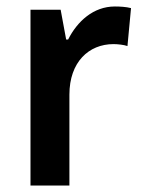

<svg xmlns="http://www.w3.org/2000/svg" viewBox="-20 -572 441 592"><path d="M334 -552C268 -552 218 -506 190 -450H184L167 -542H74V0H194V-280C194 -381 254 -436 330 -436C342 -436 362 -434 373 -430L384 -547C369 -551 349 -552 334 -552Z"/></svg>

Font: Noto Sans Gujarati UI SemiCondensed SemiBold
Style: Regular
Weight: 600
Width: 4
Designer: Jelle Bosma - Monotype Design Team, Universal Thirst
Foundry: Monotype Imaging Inc.
Version: Version 2.106